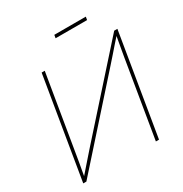

<svg xmlns="http://www.w3.org/2000/svg" viewBox="-201 -1044 1139 1196"><g transform="rotate(-30 368.5 -446.0)"><path d="M597.2 0H574.7L666 -551.3Q670.4 -576.7 674.8 -602.1Q679.2 -627.4 683.8 -652.8Q688.5 -678.2 692.9 -703.6H701.2Q678.2 -678.2 656 -652.8Q633.8 -627.4 611.8 -602.1Q589.8 -576.7 566.9 -551.3L74.7 0H52.2L172.9 -727.5H195.3L103.5 -175.3Q99.6 -149.9 95 -124.5Q90.3 -99.1 85.9 -74Q81.5 -48.8 77.1 -23.4H67.9Q90.3 -48.8 112.3 -74Q134.3 -99.1 156.5 -124.5Q178.7 -149.9 201.2 -175.3L694.8 -727.5H717.8ZM585.4 -891.6 581.5 -869.1H355L358.9 -891.6Z"/></g></svg>

Font: Inter 24pt Thin
Style: Italic
Weight: 250
Italic angle: -9.3988°
Version: Version 4.001;git-66647c0bb